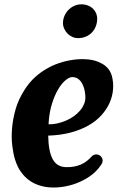

<svg xmlns="http://www.w3.org/2000/svg" viewBox="-20 -838 553 869"><path d="M333 -665.5Q318.8 -665.5 306.4 -671.4Q293.9 -677.2 284.7 -687Q275.4 -696.8 270 -709.5Q264.6 -722.2 265.1 -735.8Q265.6 -752.9 272.5 -767.8Q279.3 -782.7 290.5 -793.9Q301.8 -805.2 316.7 -811.8Q331.5 -818.4 348.6 -818.4Q365.2 -818.4 378.9 -812.7Q392.6 -807.1 401.9 -797.6Q411.1 -788.1 415.8 -776.1Q420.4 -764.2 419.9 -751Q419.4 -733.9 413.3 -718.3Q407.2 -702.6 396 -690.9Q384.8 -679.2 368.9 -672.4Q353 -665.5 333 -665.5ZM424.8 -137.7Q436 -133.8 441.4 -123.5Q446.8 -113.3 442.9 -102.1Q442.9 -101.1 442.4 -100.6Q441.4 -98.1 440.4 -96.7Q439.5 -95.2 438.5 -93.3Q416.5 -59.6 382.6 -37.4Q348.6 -15.1 311.5 -3.4Q274.4 8.3 237.8 10.3Q201.2 12.2 173.3 5.4Q143.1 -2 121.6 -15.6Q100.1 -29.3 85.2 -46.6Q70.3 -64 61.3 -82.5Q52.2 -101.1 47.4 -118.2Q40 -142.1 35.6 -178Q31.2 -213.9 34.4 -255.6Q37.6 -297.4 50.3 -342.5Q63 -387.7 90.3 -430.2Q112.3 -464.8 138.4 -488.5Q164.6 -512.2 192.9 -527.8Q216.3 -542 248.3 -552.7Q280.3 -563.5 314.5 -567.9Q348.6 -572.3 381.3 -568.8Q414.1 -565.4 439.9 -550.8Q454.6 -543.5 467 -530Q479.5 -516.6 486.3 -494.6Q494.1 -464.8 491.7 -433.8Q489.3 -402.8 476.3 -373.3Q463.4 -343.8 439.9 -317.4Q416.5 -291 381.8 -271Q347.2 -251 301.3 -238.5Q255.4 -226.1 198.2 -224.1Q199.2 -154.8 217.8 -118.9Q236.3 -83 277.8 -81.5Q298.8 -81.1 315.7 -84.2Q332.5 -87.4 346.4 -93.5Q360.4 -99.6 372.1 -108.6Q383.8 -117.7 394 -128.9L396 -130.9L398.4 -133.3Q403.8 -137.2 410.6 -138.7Q417 -140.1 424.8 -137.7ZM199.7 -275.4Q218.8 -274.9 238.8 -279.3Q258.8 -283.7 277.8 -291.7Q296.9 -299.8 313.5 -311.5Q330.1 -323.2 342.3 -337.6Q354.5 -352.1 361.1 -368.9Q367.7 -385.7 366.2 -404.3Q364.3 -429.7 357.9 -446.3Q351.6 -462.9 343.3 -472.4Q335 -481.9 325.4 -485.6Q315.9 -489.3 308.1 -489.3Q307.1 -489.3 306.2 -489Q305.2 -488.8 304.2 -488.8Q302.2 -488.8 301.3 -488.3H300.8Q288.1 -485.4 272.2 -470.9Q256.3 -456.5 241.5 -430.7Q226.6 -404.8 215.1 -368.2Q203.6 -331.5 200.2 -284.2Q200.2 -281.7 200.2 -279.8Q200.2 -277.8 199.7 -275.4Z"/></svg>

Font: Brush Lettering One
Style: Bold Italic
Weight: 400
Italic angle: -7°
Designer: Eben Sorkin
Foundry: Eben Sorkin
Version: Version 1.001